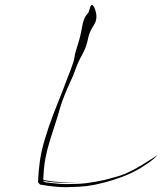

<svg xmlns="http://www.w3.org/2000/svg" viewBox="-20 -820 667 787"><path d="M346.7 -780.3Q351.6 -799.8 356.4 -799.8Q356.4 -799.8 357.4 -799.8Q362.3 -797.9 365.2 -792Q384.8 -750 366.2 -719.7Q346.7 -690.4 341.8 -666Q335 -628.9 317.4 -596.7Q298.8 -564.5 287.1 -529.3Q278.3 -504.9 266.6 -481.4Q255.9 -458 246.1 -433.6Q234.4 -405.3 225.6 -376Q217.8 -346.7 208 -317.4Q196.3 -281.2 184.6 -244.1Q172.9 -207 166 -169.9Q162.1 -149.4 160.2 -127.9Q158.2 -106.4 157.2 -85Q157.2 -82 170.9 -80.1Q184.6 -78.1 196.3 -76.2Q242.2 -71.3 278.3 -73.2Q314.5 -75.2 314.5 -75.2Q314.5 -75.2 275.4 -72.3Q237.3 -69.3 205.1 -72.3Q190.4 -74.2 177.7 -75.2Q166 -77.1 156.2 -79.1Q155.3 -77.1 159.2 -76.2Q163.1 -74.2 168 -72.3Q183.6 -70.3 204.1 -68.4Q223.6 -65.4 251 -65.4Q302.7 -65.4 334 -69.3Q365.2 -73.2 407.2 -82Q434.6 -88.9 470.7 -99.6Q505.9 -110.4 561.5 -143.6Q588.9 -160.2 608.4 -172.9Q627 -185.5 627 -185.5Q627 -185.5 614.3 -172.9Q601.6 -160.2 566.4 -137.7Q556.6 -130.9 538.1 -121.1Q520.5 -111.3 497.1 -101.6Q452.1 -83 393.6 -68.4Q335 -53.7 275.4 -53.7Q264.6 -52.7 254.9 -52.7Q231.4 -52.7 209 -54.7Q176.8 -57.6 144.5 -63.5Q141.6 -66.4 144.5 -62.5Q148.4 -58.6 135.7 -73.2Q137.7 -118.2 143.6 -161.1Q150.4 -205.1 163.1 -247.1Q178.7 -299.8 198.2 -350.6Q217.8 -401.4 238.3 -452.1Q248 -477.5 257.8 -503.9Q268.6 -529.3 277.3 -555.7Q283.2 -570.3 285.2 -585Q287.1 -599.6 292 -614.3Q298.8 -635.7 304.7 -656.2Q310.5 -676.8 314.5 -699.2Q317.4 -710.9 319.3 -723.6Q322.3 -735.4 327.1 -747.1Q332 -756.8 337.9 -762.7Q343.8 -768.6 346.7 -780.3Q346.7 -780.3 353.5 -758.8Q359.4 -738.3 364.3 -724.6Q364.3 -724.6 346.7 -780.3Z"/></svg>

Font: Margalida Font
Style: Regular
Weight: 400
Designer: Mateu Riera. mateurierasureda@hotmail.com
Version: Version 1.0